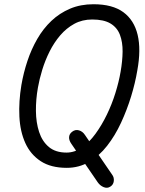

<svg xmlns="http://www.w3.org/2000/svg" viewBox="-20 -792 683 906"><path d="M295 0Q220 0 172 -31.5Q124 -63 99.5 -117Q75 -171 71.5 -242Q68 -313 81 -391Q91 -449 109.5 -504.5Q128 -560 156 -608.5Q184 -657 222.5 -693.5Q261 -730 310.5 -751Q360 -772 421 -772Q511 -772 562 -734.5Q613 -697 629.5 -627.5Q646 -558 628 -460Q618 -400 598.5 -336.5Q579 -273 551 -212.5Q523 -152 485.5 -104Q448 -56 400.5 -28Q353 0 295 0ZM294 -72Q332 -72 366.5 -96Q401 -120 430.5 -160.5Q460 -201 484 -250.5Q508 -300 524.5 -353Q541 -406 549 -453Q558 -504 558.5 -548.5Q559 -593 546 -627.5Q533 -662 501.5 -681Q470 -700 415 -700Q368 -700 330.5 -679.5Q293 -659 264 -625Q235 -591 214 -549Q193 -507 179.5 -463Q166 -419 159 -379Q149 -323 149.5 -268.5Q150 -214 164.5 -169.5Q179 -125 210.5 -98.5Q242 -72 294 -72ZM500 89Q486 98 469 91Q452 84 441 68L317 -113Q305 -130 306 -145Q307 -160 320 -170Q335 -182 352.5 -177Q370 -172 381 -155L509 32Q519 45 517 62.5Q515 80 500 89Z"/></svg>

Font: Edu VIC WA NT Beginner Medium
Style: Regular
Weight: 500
Designer: Tina and Corey Anderson
Foundry: Google for Education
Version: Version 1.003